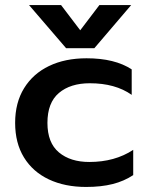

<svg xmlns="http://www.w3.org/2000/svg" viewBox="-20 -726 588 761"><path d="M95 -706H222L298 -606L374 -706H500L354 -535H242ZM40 -239Q40 -319 75.5 -376.5Q111 -434 174.5 -464.5Q238 -495 323 -495Q435 -495 502 -451V-350Q437 -396 336 -396Q259 -396 213.5 -357.5Q168 -319 168 -239Q168 -160 213.5 -122Q259 -84 334 -84Q435 -84 508 -132V-32Q472 -8 426.5 3.5Q381 15 321 15Q237 15 173.5 -15Q110 -45 75 -102Q40 -159 40 -239Z"/></svg>

Font: Prompt Medium
Style: Regular
Weight: 500
Designer: Katatrad Team
Foundry: CadsonDemak
Version: Version 1.000